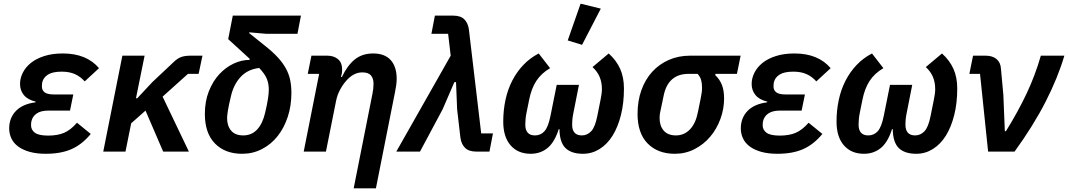

<svg xmlns="http://www.w3.org/2000/svg" viewBox="-20 -825 5813 1045"><path d="M474 -96Q426 -38 368.5 -13Q311 12 229 12Q179 12 141.5 1.5Q104 -9 79 -27.5Q54 -46 42 -71.5Q30 -97 30 -126Q30 -183 66.5 -221Q103 -259 173 -268L174 -272Q131 -282 110 -307.5Q89 -333 89 -368Q89 -399 104 -429Q119 -459 148 -482.5Q177 -506 221 -520Q265 -534 322 -534Q451 -534 519 -454L441 -382Q418 -408 388 -421.5Q358 -435 316 -435Q266 -435 241 -419Q216 -403 210 -377Q209 -372 208.5 -366.5Q208 -361 208 -354Q208 -334 223 -322.5Q238 -311 272 -311H379L361 -223H242Q203 -223 180 -207.5Q157 -192 151 -165Q150 -161 149.5 -156Q149 -151 149 -143Q149 -118 170 -102.5Q191 -87 242 -87Q293 -87 328.5 -102Q364 -117 399 -157Z M772 -223 694 -154 663 0H542L646 -522H767L720 -290H727L808 -377L927 -489Q947 -508 967 -515Q987 -522 1018 -522H1082L1061 -423H1003L865 -299L1008 0H868Z M1429 -641 1337 -649 1336 -645 1426 -573Q1466 -541 1493 -511.5Q1520 -482 1536.5 -451.5Q1553 -421 1559.5 -388.5Q1566 -356 1566 -319Q1566 -249 1546 -188.5Q1526 -128 1490.5 -83.5Q1455 -39 1405.5 -13.5Q1356 12 1298 12Q1205 12 1150 -44Q1095 -100 1095 -205Q1095 -274 1117 -329Q1139 -384 1174 -421.5Q1209 -459 1252 -479Q1295 -499 1338 -499L1339 -505L1222 -612L1247 -740H1618L1599 -641ZM1443 -337Q1443 -369 1432.5 -395.5Q1422 -422 1391 -455Q1328 -448 1289 -405.5Q1250 -363 1236 -297Q1225 -252 1220.5 -224Q1216 -196 1216 -182Q1216 -140 1238 -114Q1260 -88 1304 -88Q1349 -88 1379 -119.5Q1409 -151 1423 -211Q1434 -258 1438.5 -287.5Q1443 -317 1443 -337Z M1633 0 1717 -423H1655L1675 -522H1761Q1797 -522 1819.5 -503Q1842 -484 1842 -449Q1842 -442 1841.5 -433.5Q1841 -425 1839 -420L1836 -406H1841Q1870 -468 1910.5 -501Q1951 -534 2011 -534Q2074 -534 2106.5 -498Q2139 -462 2139 -396Q2139 -379 2136.5 -361.5Q2134 -344 2130 -324L2026 200H1905L2007 -314Q2013 -342 2013 -369Q2013 -398 1999 -414.5Q1985 -431 1952 -431Q1926 -431 1904 -418.5Q1882 -406 1864 -385Q1844 -362 1829.5 -334Q1815 -306 1809 -275L1754 0Z M2419 -641H2328L2347 -740H2446Q2487 -740 2507 -720Q2527 -700 2532 -665L2599 -99H2663L2644 0H2572Q2532 0 2511.5 -20Q2491 -40 2486 -75L2468 -230L2462 -378H2453L2389 -230L2266 0H2137L2433 -522Z M3100 -206Q3096 -186 3095 -171.5Q3094 -157 3094 -147Q3094 -88 3147 -88Q3176 -88 3197.5 -110.5Q3219 -133 3231 -194L3249 -284Q3252 -298 3254 -313Q3256 -328 3256 -340Q3256 -376 3244 -405.5Q3232 -435 3205 -460L3293 -534Q3335 -496 3355.5 -450Q3376 -404 3376 -343Q3376 -264 3359.5 -198.5Q3343 -133 3314 -86.5Q3285 -40 3243.5 -14Q3202 12 3153 12Q3090 12 3058 -19Q3026 -50 3025 -122H3021Q2998 -50 2959.5 -19Q2921 12 2868 12Q2799 12 2759 -34Q2719 -80 2719 -163Q2719 -224 2731 -280.5Q2743 -337 2767.5 -385Q2792 -433 2828 -471Q2864 -509 2912 -534L2974 -454Q2926 -426 2899 -384.5Q2872 -343 2860 -282L2846 -213Q2842 -194 2840.5 -177Q2839 -160 2839 -147Q2839 -88 2892 -88Q2923 -88 2943.5 -111Q2964 -134 2976 -194L3010 -363H3131ZM3148 -581 3070 -605 3140 -805 3250 -778Z M3874 -423 3873 -416Q3898 -392 3909.5 -362Q3921 -332 3921 -289Q3921 -232 3901 -177.5Q3881 -123 3845.5 -81Q3810 -39 3760.5 -13.5Q3711 12 3653 12Q3560 12 3505 -44Q3450 -100 3450 -205Q3450 -276 3471 -334.5Q3492 -393 3530 -434.5Q3568 -476 3620.5 -499Q3673 -522 3736 -522H4011L3991 -423ZM3728 -423Q3616 -423 3592 -304L3574 -218Q3572 -210 3571 -201.5Q3570 -193 3570 -182Q3570 -140 3592.5 -114Q3615 -88 3659 -88Q3704 -88 3735.5 -121Q3767 -154 3779 -217L3794 -291Q3797 -306 3799 -319.5Q3801 -333 3801 -347Q3801 -372 3796 -389.5Q3791 -407 3777 -423Z M4456 -96Q4408 -38 4350.5 -13Q4293 12 4211 12Q4161 12 4123.5 1.5Q4086 -9 4061 -27.5Q4036 -46 4024 -71.5Q4012 -97 4012 -126Q4012 -183 4048.5 -221Q4085 -259 4155 -268L4156 -272Q4113 -282 4092 -307.5Q4071 -333 4071 -368Q4071 -399 4086 -429Q4101 -459 4130 -482.5Q4159 -506 4203 -520Q4247 -534 4304 -534Q4433 -534 4501 -454L4423 -382Q4400 -408 4370 -421.5Q4340 -435 4298 -435Q4248 -435 4223 -419Q4198 -403 4192 -377Q4191 -372 4190.5 -366.5Q4190 -361 4190 -354Q4190 -334 4205 -322.5Q4220 -311 4254 -311H4361L4343 -223H4224Q4185 -223 4162 -207.5Q4139 -192 4133 -165Q4132 -161 4131.5 -156Q4131 -151 4131 -143Q4131 -118 4152 -102.5Q4173 -87 4224 -87Q4275 -87 4310.5 -102Q4346 -117 4381 -157Z M4914 -206Q4910 -186 4909 -171.5Q4908 -157 4908 -147Q4908 -88 4961 -88Q4990 -88 5011.5 -110.5Q5033 -133 5045 -194L5063 -284Q5066 -298 5068 -313Q5070 -328 5070 -340Q5070 -376 5058 -405.5Q5046 -435 5019 -460L5107 -534Q5149 -496 5169.5 -450Q5190 -404 5190 -343Q5190 -264 5173.5 -198.5Q5157 -133 5128 -86.5Q5099 -40 5057.5 -14Q5016 12 4967 12Q4904 12 4872 -19Q4840 -50 4839 -122H4835Q4812 -50 4773.5 -19Q4735 12 4682 12Q4613 12 4573 -34Q4533 -80 4533 -163Q4533 -224 4545 -280.5Q4557 -337 4581.5 -385Q4606 -433 4642 -471Q4678 -509 4726 -534L4788 -454Q4740 -426 4713 -384.5Q4686 -343 4674 -282L4660 -213Q4656 -194 4654.5 -177Q4653 -160 4653 -147Q4653 -88 4706 -88Q4737 -88 4757.5 -111Q4778 -134 4790 -194L4824 -363H4945Z M5358 0 5314 -423H5256L5276 -522H5344Q5382 -522 5404 -503.5Q5426 -485 5428 -450L5441 -308L5449 -111H5455Q5522 -219 5568.5 -318Q5615 -417 5645 -522H5773Q5738 -403 5671.5 -272.5Q5605 -142 5502 0Z"/></svg>

Font: IBM Plex Sans SmBld
Style: Italic
Weight: 600
Italic angle: -11°
Designer: Mike Abbink, Paul van der Laan, Pieter van Rosmalen
Foundry: Bold Monday
Version: Version 3.005